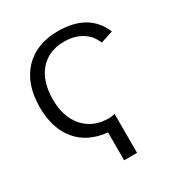

<svg xmlns="http://www.w3.org/2000/svg" viewBox="-205 -845 1133 1200"><g transform="rotate(-30 361.0 -245.0)"><path d="M435.1 208H341.8V6.8Q202.1 -7.3 126.5 -98.6Q50.8 -189.9 50.8 -342.8Q50.8 -507.8 140.1 -603Q229.5 -698.2 386.2 -698.2Q606.9 -698.2 678.2 -527.8L588.9 -499Q564.9 -558.6 512.5 -590.3Q460 -622.1 387.2 -622.1Q273.9 -622.1 210 -547.6Q146 -473.1 146 -342.8Q146 -216.8 211.9 -142.1Q278.3 -66.9 394 -66.9Q412.1 -66.9 435.1 -73.2Z"/></g></svg>

Font: Libra Sans Modern
Style: Regular
Weight: 400
Foundry: Stefan Peev, Context Ltd
Version: Version 1.000